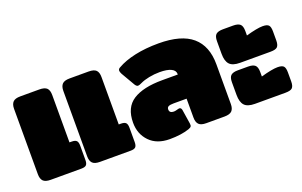

<svg xmlns="http://www.w3.org/2000/svg" viewBox="-71 -830 1787 1135"><g transform="rotate(-20 822.5 -262.5)"><path d="M35 -57V-468Q35 -497 48.5 -511Q62 -525 95 -525H214Q248 -525 261.5 -511.5Q275 -498 275 -468V-170H288Q311 -170 319.5 -161Q328 -152 328 -130V-40Q328 -18 319.5 -9Q311 0 288 0H95Q62 0 48.5 -14Q35 -28 35 -57ZM345 -57V-468Q345 -497 358.5 -511Q372 -525 405 -525H524Q558 -525 571.5 -511.5Q585 -498 585 -468V-170H598Q621 -170 629.5 -161Q638 -152 638 -130V-40Q638 -18 629.5 -9Q621 0 598 0H405Q372 0 358.5 -14Q345 -28 345 -57Z M668 -150Q668 -246 732 -287Q796 -328 916 -328H1014V-331Q1014 -354 989 -366Q964 -378 917 -378Q883 -378 850.5 -371.5Q818 -365 795 -354Q779 -346 771 -346Q762 -346 753 -360L703 -446Q696 -460 696 -467Q696 -479 709 -485Q754 -511 820.5 -525.5Q887 -540 969 -540Q1112 -540 1180.5 -481Q1249 -422 1249 -307V-57Q1249 -28 1235.5 -14Q1222 0 1188 0H1074Q1041 0 1027.5 -14Q1014 -28 1014 -57V-176H932Q910 -176 900 -171Q890 -166 890 -153Q890 -130 918 -130Q927 -130 947 -136Q949 -137 953 -137Q965 -137 968 -122L982 -32Q984 -19 980 -13Q976 -7 962 -2Q911 15 840 15Q759 15 713.5 -32Q668 -79 668 -150Z M1299 -354V-433Q1299 -465 1312.5 -476.5Q1326 -488 1356 -488H1420Q1450 -488 1463.5 -476.5Q1477 -465 1477 -433V-405Q1548 -425 1582 -425Q1610 -425 1620 -414.5Q1630 -404 1630 -375V-319Q1630 -290 1619 -278.5Q1608 -267 1575 -267H1384Q1337 -267 1318 -288Q1299 -309 1299 -354ZM1299 -96V-175Q1299 -207 1312.5 -218.5Q1326 -230 1356 -230H1420Q1450 -230 1463.5 -218.5Q1477 -207 1477 -175V-147Q1548 -167 1582 -167Q1610 -167 1620 -156.5Q1630 -146 1630 -117V-61Q1630 -32 1619 -20.5Q1608 -9 1575 -9H1384Q1337 -9 1318 -30Q1299 -51 1299 -96Z"/></g></svg>

Font: Mitr
Style: Bold
Weight: 700
Designer: Thanarat Vachiruckul
Foundry: Cadson Demak
Version: Version 1.003